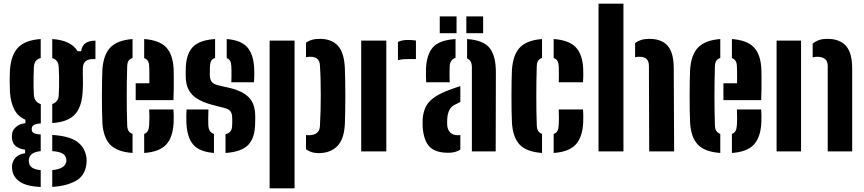

<svg xmlns="http://www.w3.org/2000/svg" viewBox="-20 -820 4682 1040"><path d="M200.5 193Q124 189 89.2 165.5Q54.5 142 47.5 107.5Q46 101 45.2 91Q44.5 81 45.5 73.5Q49 49.5 65.8 32.2Q82.5 15 116 10V-9Q52 -18.5 45.5 -65.5Q44 -76.5 44.5 -82.2Q45 -88 45.5 -95.5Q48 -116 67.2 -132.8Q86.5 -149.5 117.5 -153V-171.5Q77.5 -189 57.8 -226.2Q38 -263.5 34 -321Q33.5 -340.5 33 -355.8Q32.5 -371 32.5 -384.5Q32.5 -398 33 -411.8Q33.5 -425.5 34 -441.5Q40 -524 79 -563.5Q118 -603 200.5 -608.5V-505.5Q182.5 -501 173.5 -488.8Q164.5 -476.5 163.5 -456.5Q162.5 -430 162 -404.2Q161.5 -378.5 161.8 -354Q162 -329.5 163.5 -306Q165 -286 174.5 -273.8Q184 -261.5 201 -256V-151.5Q173.5 -149.5 162.8 -142.5Q152 -135.5 152 -123Q152 -122.5 152 -121.5Q152 -120.5 152 -119Q152 -106.5 161.2 -100.2Q170.5 -94 200.5 -91.5V-1.5Q172.5 1.5 157.2 11Q142 20.5 138 36.5Q135.5 43.5 136 51Q136.5 58.5 138 64.5Q142.5 82 158 90.5Q173.5 99 200.5 101.5ZM263 192.5V101.5Q293.5 98.5 312.5 89Q331.5 79.5 337 62.5Q340 55 339.8 48Q339.5 41 336 32Q331.5 16.5 312.2 8.5Q293 0.5 263 -1.5V-89Q350 -84 394.2 -54.8Q438.5 -25.5 447.5 29.5Q449 37 449.2 48.5Q449.5 60 447.5 73Q438.5 134.5 388 161.2Q337.5 188 263 192.5ZM263 -153.5V-256.5Q279 -262 288 -273.5Q297 -285 298 -302.5Q299.5 -326 300 -351.8Q300.5 -377.5 300 -404.5Q299.5 -431.5 298 -458.5Q297 -477 288.2 -488.8Q279.5 -500.5 263 -505V-608.5Q364.5 -602 400.5 -542.5H419.5Q423.5 -572 442.5 -585.8Q461.5 -599.5 497 -600V-500H482.5Q457 -500 442.8 -487.8Q428.5 -475.5 428.5 -444.5V-417Q429 -399.5 429.2 -385.2Q429.5 -371 429.2 -356Q429 -341 427.5 -321Q422.5 -238.5 384.5 -198.8Q346.5 -159 263 -153.5Z M534.5 -156.5Q533 -183.5 532.5 -222.2Q532 -261 532 -303.2Q532 -345.5 532.8 -382.5Q533.5 -419.5 534.5 -441.5Q540 -524.5 578.5 -563.5Q617 -602.5 698 -608.5V-506Q683 -501.5 676.2 -490.5Q669.5 -479.5 669 -461.5Q667.5 -415.5 667 -375.8Q666.5 -336 666.5 -298.8Q666.5 -261.5 667 -223.2Q667.5 -185 669 -142Q669.5 -122.5 676.2 -111.2Q683 -100 698 -95V8.5Q613.5 2.5 576.2 -37Q539 -76.5 534.5 -156.5ZM761 8.5V-94.5Q774.5 -99.5 780.8 -111Q787 -122.5 788 -143Q789 -158 789.2 -178.2Q789.5 -198.5 788 -227H919.5Q920.5 -218.5 921 -195.8Q921.5 -173 920.5 -156.5Q916.5 -75.5 879.5 -36.2Q842.5 3 761 8.5ZM715 -277.5V-369H789Q789 -389 789 -408Q789 -427 788.8 -441.2Q788.5 -455.5 788 -461.5Q787.5 -480 780.8 -490.2Q774 -500.5 761 -505.5V-608.5Q842.5 -602.5 879.5 -564.2Q916.5 -526 920.5 -446.5Q921 -435 921.2 -406.2Q921.5 -377.5 921.2 -342.5Q921 -307.5 919.5 -277.5Z M989.5 -156.5Q989 -179 989.2 -198.5Q989.5 -218 990.5 -227H1109Q1107.5 -194.5 1107.8 -175.5Q1108 -156.5 1108.5 -142Q1109.5 -122 1116.8 -110.8Q1124 -99.5 1139 -94.5V8.5Q1060.5 2.5 1026.8 -36.5Q993 -75.5 989.5 -156.5ZM1201.5 8.5V-93Q1220 -97.5 1228.8 -109.5Q1237.5 -121.5 1237.5 -143Q1238 -156 1238 -160Q1238 -164 1238 -167.8Q1238 -171.5 1237.5 -183.5Q1237.5 -203.5 1229 -216Q1220.5 -228.5 1198 -234.5L1128 -252.5Q1082 -265 1050.2 -284Q1018.5 -303 1002.5 -332.5Q986.5 -362 986 -406Q986 -416 986 -424.2Q986 -432.5 986 -441Q986.5 -524 1022.5 -563.5Q1058.5 -603 1145 -608.5V-506Q1130.5 -501.5 1124.2 -490.8Q1118 -480 1117.5 -461.5Q1117.5 -458 1117 -448.5Q1116.5 -439 1116.5 -418Q1116.5 -393 1125.2 -379Q1134 -365 1160 -358.5L1222.5 -344Q1292.5 -328 1327.5 -293Q1362.5 -258 1362.5 -190.5Q1362.5 -181 1362.5 -172Q1362.5 -163 1362 -153Q1361.5 -73 1324.5 -35Q1287.5 3 1201.5 8.5ZM1233 -374.5Q1233.5 -387 1233.8 -403.8Q1234 -420.5 1233.8 -436.2Q1233.5 -452 1233 -461.5Q1232 -479.5 1226.5 -490Q1221 -500.5 1208 -505V-608.5Q1285.5 -602.5 1319.5 -564.2Q1353.5 -526 1357 -446.5Q1357.5 -438.5 1357.5 -423.8Q1357.5 -409 1357 -394.8Q1356.5 -380.5 1355.5 -374.5Z M1440.5 200V-600H1575.5V200ZM1637.5 -89Q1641 -88 1644.8 -87.8Q1648.5 -87.5 1652 -87.5Q1680 -87.5 1696 -99.8Q1712 -112 1713 -138Q1715.5 -179 1716.5 -221Q1717.5 -263 1717.5 -305.2Q1717.5 -347.5 1716.5 -388Q1715.5 -428.5 1713 -465.5Q1712 -489 1699.2 -500.8Q1686.5 -512.5 1660 -512.5Q1648 -512.5 1637.5 -510V-589Q1651.5 -599 1669.2 -604.2Q1687 -609.5 1712.5 -609.5Q1775.5 -609.5 1809.8 -572.8Q1844 -536 1848 -451Q1849 -424.5 1849.8 -384Q1850.5 -343.5 1850.5 -299Q1850.5 -254.5 1849.8 -214.5Q1849 -174.5 1848 -149Q1844 -64.5 1806.2 -27.5Q1768.5 9.5 1705.5 9.5Q1666 9.5 1637.5 -11.5Z M1936.5 0V-600H2072.5V0ZM2135.5 -494V-592.5Q2156 -603.5 2188.5 -603.5Q2200.5 -603.5 2212.8 -602.8Q2225 -602 2233 -600.5V-500H2190Q2157 -500 2135.5 -494Z M2269.5 -130.5Q2269 -140 2269 -153.2Q2269 -166.5 2269.5 -175.5Q2272.5 -215 2287.5 -243.8Q2302.5 -272.5 2335 -294.5Q2367.5 -316.5 2422 -336Q2435 -341 2447.8 -345.2Q2460.5 -349.5 2473.5 -353.5V-267.5Q2469 -265.5 2464.2 -263Q2459.5 -260.5 2454 -258Q2422.5 -244.5 2413 -222.2Q2403.5 -200 2402.5 -175Q2402 -162.5 2402 -156.5Q2402 -150.5 2402.5 -140Q2405 -115 2419.8 -101.2Q2434.5 -87.5 2461 -87.5Q2468.5 -87.5 2473.5 -89V-10Q2449 7.5 2407.5 7.5Q2340.5 7.5 2308 -24Q2275.5 -55.5 2269.5 -130.5ZM2288.5 -374.5Q2287.5 -384.5 2287.2 -405.5Q2287 -426.5 2287.5 -446.5Q2290.5 -525 2325.2 -564Q2360 -603 2447.5 -608.5V-506.5Q2433 -502 2425 -491.2Q2417 -480.5 2416 -462Q2415.5 -454.5 2415.2 -435.2Q2415 -416 2415.2 -397.8Q2415.5 -379.5 2416 -374.5ZM2536 0V-455.5Q2536 -474 2529.8 -486Q2523.5 -498 2510 -503.5V-608.5Q2599 -602.5 2632.8 -559.2Q2666.5 -516 2666 -426L2665 0ZM2506 -640V-731H2597V-640ZM2362 -640V-731H2453V-640Z M2753 -156.5Q2751.5 -183.5 2751 -222.2Q2750.5 -261 2750.5 -303.2Q2750.5 -345.5 2751.2 -382.5Q2752 -419.5 2753 -441.5Q2758.5 -524.5 2796.8 -563.5Q2835 -602.5 2916 -608.5V-506Q2901.5 -501.5 2894.8 -490.8Q2888 -480 2887.5 -461.5Q2886 -415.5 2885.5 -375.8Q2885 -336 2885 -298.8Q2885 -261.5 2885.5 -223.2Q2886 -185 2887.5 -142Q2888 -122.5 2894.8 -111.2Q2901.5 -100 2916 -95V8.5Q2831.5 2.5 2794.5 -37Q2757.5 -76.5 2753 -156.5ZM2979 8.5V-94.5Q2994 -99.5 2999.8 -111.5Q3005.5 -123.5 3006.5 -143Q3007.5 -159.5 3007.5 -178.8Q3007.5 -198 3006.5 -227H3138Q3139 -218 3139.5 -195.8Q3140 -173.5 3139 -156.5Q3135 -75.5 3097.8 -36.2Q3060.5 3 2979 8.5ZM3006.5 -374.5Q3007 -386 3007.2 -402.2Q3007.5 -418.5 3007.2 -434.5Q3007 -450.5 3006.5 -461.5Q3005.5 -479 2999.5 -490Q2993.5 -501 2979 -505.5V-608.5Q3060.5 -603 3098 -564.8Q3135.5 -526.5 3139 -446.5Q3140 -429 3139.5 -405.8Q3139 -382.5 3138 -374.5Z M3222 0V-800H3357V0ZM3496.5 0 3495 -462.5Q3495 -488 3482.5 -500.2Q3470 -512.5 3442.5 -512.5Q3430.5 -512.5 3420 -510V-586Q3434 -597.5 3452.8 -603.5Q3471.5 -609.5 3498 -609.5Q3562.5 -609.5 3595.8 -572.8Q3629 -536 3629.5 -451L3631.5 0Z M3718 -156.5Q3716.5 -183.5 3716 -222.2Q3715.5 -261 3715.5 -303.2Q3715.5 -345.5 3716.2 -382.5Q3717 -419.5 3718 -441.5Q3723.5 -524.5 3762 -563.5Q3800.5 -602.5 3881.5 -608.5V-506Q3866.5 -501.5 3859.8 -490.5Q3853 -479.5 3852.5 -461.5Q3851 -415.5 3850.5 -375.8Q3850 -336 3850 -298.8Q3850 -261.5 3850.5 -223.2Q3851 -185 3852.5 -142Q3853 -122.5 3859.8 -111.2Q3866.5 -100 3881.5 -95V8.5Q3797 2.5 3759.8 -37Q3722.5 -76.5 3718 -156.5ZM3944.5 8.5V-94.5Q3958 -99.5 3964.2 -111Q3970.5 -122.5 3971.5 -143Q3972.5 -158 3972.8 -178.2Q3973 -198.5 3971.5 -227H4103Q4104 -218.5 4104.5 -195.8Q4105 -173 4104 -156.5Q4100 -75.5 4063 -36.2Q4026 3 3944.5 8.5ZM3898.5 -277.5V-369H3972.5Q3972.5 -389 3972.5 -408Q3972.5 -427 3972.2 -441.2Q3972 -455.5 3971.5 -461.5Q3971 -480 3964.2 -490.2Q3957.5 -500.5 3944.5 -505.5V-608.5Q4026 -602.5 4063 -564.2Q4100 -526 4104 -446.5Q4104.5 -435 4104.8 -406.2Q4105 -377.5 4104.8 -342.5Q4104.5 -307.5 4103 -277.5Z M4186.5 0V-600H4319V0ZM4463.5 0V-462.5Q4463.5 -488 4449 -500.2Q4434.5 -512.5 4407 -512.5Q4400.5 -512.5 4394.2 -511.8Q4388 -511 4382 -509V-583.5Q4397 -596 4416 -602.8Q4435 -609.5 4462.5 -609.5Q4527 -609.5 4561.2 -572.8Q4595.5 -536 4596 -451V0Z"/></svg>

Font: Big Shoulders Stencil Text Thin ExtraBold
Style: Regular
Weight: 800
Version: Version 2.001